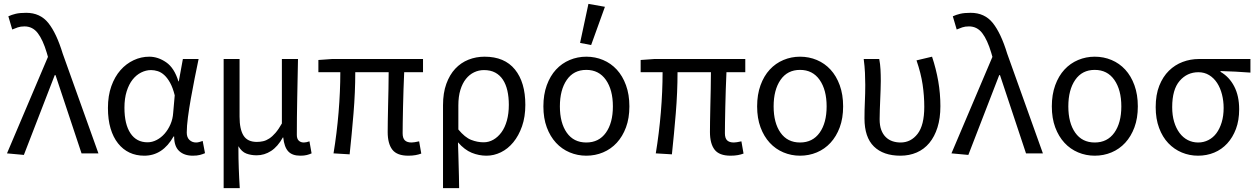

<svg xmlns="http://www.w3.org/2000/svg" viewBox="-20 -790 6473 989"><path d="M103 8 16 0 227 -497 221 -518Q201 -585 174.5 -619.5Q148 -654 106 -654Q86 -654 71.5 -649Q57 -644 43 -638L23 -706Q40 -714 61 -719Q82 -724 115 -724Q187 -724 229 -671.5Q271 -619 303 -514L487 0H400L266 -403H262Z M723 12Q681 12 647 -4Q613 -20 588 -51.5Q563 -83 549.5 -128.5Q536 -174 536 -234Q536 -297 553.5 -346Q571 -395 600.5 -428.5Q630 -462 668.5 -480Q707 -498 749 -498Q794 -498 836 -469Q878 -440 899 -371H901L922 -486H1003Q993 -438 982.5 -385.5Q972 -333 963 -282Q954 -231 948 -185.5Q942 -140 942 -107Q942 -82 956 -69Q970 -56 990 -56Q998 -56 1007 -58.5Q1016 -61 1024 -64L1036 -1Q1025 4 1010 8Q995 12 973 12Q929 12 903 -12Q877 -36 877 -87H874Q818 12 723 12ZM740 -57Q764 -57 787 -69Q810 -81 828 -101.5Q846 -122 858 -149.5Q870 -177 872 -208L880 -299Q870 -339 856 -364Q842 -389 826 -403.5Q810 -418 792.5 -423.5Q775 -429 758 -429Q732 -429 707 -416.5Q682 -404 663 -380Q644 -356 632.5 -319.5Q621 -283 621 -235Q621 -150 652 -103.5Q683 -57 740 -57Z M1132 179V-486H1214V-189Q1214 -124 1234.5 -91.5Q1255 -59 1303 -59Q1319 -59 1335 -62.5Q1351 -66 1367 -76.5Q1383 -87 1399 -105.5Q1415 -124 1432 -154V-486H1515Q1513 -387 1511 -285Q1509 -183 1509 -95Q1509 -75 1519 -65.5Q1529 -56 1545 -56Q1557 -56 1574 -62L1585 0Q1574 5 1560.5 8.5Q1547 12 1527 12Q1485 12 1464.5 -10.5Q1444 -33 1439 -82H1437Q1411 -35 1376.5 -12.5Q1342 10 1302 10Q1273 10 1249 1Q1225 -8 1208 -37Q1208 -1 1208.5 26.5Q1209 54 1210 78Q1211 102 1212 126Q1213 150 1215 179Z M2083 12Q2025 12 2001 -19Q1977 -50 1977 -110Q1977 -129 1977.5 -164.5Q1978 -200 1979 -243Q1980 -286 1981 -332Q1982 -378 1982 -418H1810Q1810 -315 1801 -206.5Q1792 -98 1781 5L1698 0Q1715 -103 1724 -211Q1733 -319 1733 -418H1620V-481L1690 -486H2159V-418H2062Q2060 -377 2058.5 -329.5Q2057 -282 2056 -237.5Q2055 -193 2054.5 -157.5Q2054 -122 2054 -104Q2054 -78 2065.5 -67Q2077 -56 2100 -56Q2112 -56 2139 -62L2150 1Q2137 6 2120.5 9Q2104 12 2083 12Z M2262 179V-248Q2262 -311 2279 -358Q2296 -405 2325 -436Q2354 -467 2393 -482.5Q2432 -498 2476 -498Q2579 -498 2632.5 -432Q2686 -366 2686 -250Q2686 -188 2669 -139.5Q2652 -91 2624 -57Q2596 -23 2560 -5.5Q2524 12 2486 12Q2447 12 2410 -3Q2373 -18 2339 -57Q2340 -24 2341 4.5Q2342 33 2342.5 61Q2343 89 2344 118Q2345 147 2345 179ZM2471 -57Q2498 -57 2521.5 -70.5Q2545 -84 2563 -108.5Q2581 -133 2591 -169Q2601 -205 2601 -250Q2601 -290 2593.5 -323Q2586 -356 2570.5 -379.5Q2555 -403 2531 -416Q2507 -429 2473 -429Q2446 -429 2422 -417.5Q2398 -406 2380 -383.5Q2362 -361 2351.5 -327Q2341 -293 2341 -247V-123Q2375 -82 2407 -69.5Q2439 -57 2471 -57Z M3000 12Q2955 12 2914.5 -5Q2874 -22 2844 -54.5Q2814 -87 2796.5 -134Q2779 -181 2779 -242Q2779 -303 2796.5 -351Q2814 -399 2844 -431.5Q2874 -464 2914.5 -481Q2955 -498 3000 -498Q3046 -498 3086.5 -481Q3127 -464 3157 -431.5Q3187 -399 3204.5 -351Q3222 -303 3222 -242Q3222 -181 3204.5 -134Q3187 -87 3157 -54.5Q3127 -22 3086.5 -5Q3046 12 3000 12ZM3000 -56Q3065 -56 3101 -106.5Q3137 -157 3137 -242Q3137 -327 3101 -378.5Q3065 -430 3000 -430Q2935 -430 2899.5 -378.5Q2864 -327 2864 -242Q2864 -157 2899.5 -106.5Q2935 -56 3000 -56ZM2968 -569 3011 -770 3096 -755 3025 -558Z M3743 12Q3685 12 3661 -19Q3637 -50 3637 -110Q3637 -129 3637.5 -164.5Q3638 -200 3639 -243Q3640 -286 3641 -332Q3642 -378 3642 -418H3470Q3470 -315 3461 -206.5Q3452 -98 3441 5L3358 0Q3375 -103 3384 -211Q3393 -319 3393 -418H3280V-481L3350 -486H3819V-418H3722Q3720 -377 3718.5 -329.5Q3717 -282 3716 -237.5Q3715 -193 3714.5 -157.5Q3714 -122 3714 -104Q3714 -78 3725.5 -67Q3737 -56 3760 -56Q3772 -56 3799 -62L3810 1Q3797 6 3780.5 9Q3764 12 3743 12Z M4101 12Q4056 12 4015.5 -5Q3975 -22 3945 -54.5Q3915 -87 3897.5 -134Q3880 -181 3880 -242Q3880 -303 3897.5 -351Q3915 -399 3945 -431.5Q3975 -464 4015.5 -481Q4056 -498 4101 -498Q4147 -498 4187.5 -481Q4228 -464 4258 -431.5Q4288 -399 4305.5 -351Q4323 -303 4323 -242Q4323 -181 4305.5 -134Q4288 -87 4258 -54.5Q4228 -22 4187.5 -5Q4147 12 4101 12ZM4101 -56Q4166 -56 4202 -106.5Q4238 -157 4238 -242Q4238 -327 4202 -378.5Q4166 -430 4101 -430Q4036 -430 4000.5 -378.5Q3965 -327 3965 -242Q3965 -157 4000.5 -106.5Q4036 -56 4101 -56Z M4618 12Q4530 12 4481.5 -35.5Q4433 -83 4433 -180Q4433 -224 4435 -266.5Q4437 -309 4437 -353Q4437 -382 4435.5 -415Q4434 -448 4429 -486H4509Q4514 -460 4515.5 -432.5Q4517 -405 4517 -373Q4517 -352 4516 -327.5Q4515 -303 4514 -276.5Q4513 -250 4512 -224Q4511 -198 4511 -176Q4511 -143 4519.5 -120.5Q4528 -98 4543 -83.5Q4558 -69 4577.5 -62.5Q4597 -56 4619 -56Q4672 -56 4706.5 -100.5Q4741 -145 4741 -240Q4741 -296 4732.5 -354Q4724 -412 4701 -479L4781 -498Q4802 -435 4813 -371.5Q4824 -308 4824 -243Q4824 -181 4809 -133.5Q4794 -86 4767 -53.5Q4740 -21 4702 -4.5Q4664 12 4618 12Z M4968 8 4881 0 5092 -497 5086 -518Q5066 -585 5039.5 -619.5Q5013 -654 4971 -654Q4951 -654 4936.5 -649Q4922 -644 4908 -638L4888 -706Q4905 -714 4926 -719Q4947 -724 4980 -724Q5052 -724 5094 -671.5Q5136 -619 5168 -514L5352 0H5265L5131 -403H5127Z M5619 12Q5574 12 5533.5 -5Q5493 -22 5463 -54.5Q5433 -87 5415.5 -134Q5398 -181 5398 -242Q5398 -303 5415.5 -351Q5433 -399 5463 -431.5Q5493 -464 5533.5 -481Q5574 -498 5619 -498Q5665 -498 5705.5 -481Q5746 -464 5776 -431.5Q5806 -399 5823.5 -351Q5841 -303 5841 -242Q5841 -181 5823.5 -134Q5806 -87 5776 -54.5Q5746 -22 5705.5 -5Q5665 12 5619 12ZM5619 -56Q5684 -56 5720 -106.5Q5756 -157 5756 -242Q5756 -327 5720 -378.5Q5684 -430 5619 -430Q5554 -430 5518.5 -378.5Q5483 -327 5483 -242Q5483 -157 5518.5 -106.5Q5554 -56 5619 -56Z M6151 12Q6107 12 6067.5 -4.5Q6028 -21 5998 -52.5Q5968 -84 5950.5 -131Q5933 -178 5933 -238Q5933 -302 5951.5 -348.5Q5970 -395 6001 -425.5Q6032 -456 6072 -471Q6112 -486 6155 -486H6421V-416Q6379 -419 6344 -421Q6309 -423 6267 -424V-420Q6312 -394 6337.5 -345Q6363 -296 6363 -227Q6363 -170 6346.5 -126Q6330 -82 6301.5 -51Q6273 -20 6234.5 -4Q6196 12 6151 12ZM6152 -56Q6180 -56 6204.5 -68.5Q6229 -81 6246 -104Q6263 -127 6273 -160Q6283 -193 6283 -234Q6283 -270 6274.5 -303.5Q6266 -337 6249.5 -362.5Q6233 -388 6208.5 -403Q6184 -418 6153 -418Q6095 -418 6056.5 -373.5Q6018 -329 6018 -238Q6018 -196 6028 -162.5Q6038 -129 6056 -105Q6074 -81 6098.5 -68.5Q6123 -56 6152 -56Z"/></svg>

Font: SourceSansPro
Style: Book
Weight: 400
Designer: Paul D. Hunt
Foundry: Adobe Systems Incorporated
Version: Version 2.021;PS 2.000;hotconv 1.0.86;makeotf.lib2.5.63406